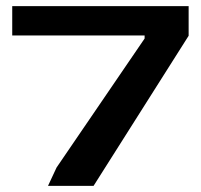

<svg xmlns="http://www.w3.org/2000/svg" viewBox="-20 -608 657 628"><path d="M137 0 165 -60 453 -482V-492H20V-588H597V-491L286 0Z"/></svg>

Font: Goldman
Style: Regular
Weight: 400
Designer: Jaikishan Patel
Version: Version 1.000; ttfautohint (v1.8.3)